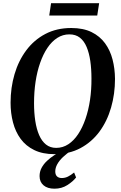

<svg xmlns="http://www.w3.org/2000/svg" viewBox="-20 -922 730 1162"><path d="M309.5 11Q238 11 187.2 -13.8Q136.5 -38.5 105 -81.5Q73.5 -124.5 58.8 -180.8Q44 -237 44 -300Q44 -391.5 68 -473Q92 -554.5 139 -617.5Q186 -680.5 254.5 -716.5Q323 -752.5 411.5 -752.5Q483.5 -752.5 534 -727.8Q584.5 -703 615.8 -660Q647 -617 661.2 -561.8Q675.5 -506.5 676 -444.5Q676 -353 652.2 -270.8Q628.5 -188.5 581.8 -125.2Q535 -62 466.8 -25.5Q398.5 11 309.5 11ZM320 -27Q360 -27 393.5 -49Q427 -71 453 -110.2Q479 -149.5 497.2 -202.2Q515.5 -255 524.8 -317.2Q534 -379.5 533.5 -447Q533.5 -504.5 526.5 -553Q519.5 -601.5 504.2 -637.8Q489 -674 463.5 -694Q438 -714 400 -714Q360 -714 326.5 -692.5Q293 -671 267 -632.2Q241 -593.5 222.8 -541.2Q204.5 -489 195.2 -427Q186 -365 186 -297.5Q186 -239.5 193.5 -190.2Q201 -141 217 -104.2Q233 -67.5 258.5 -47.2Q284 -27 320 -27ZM309.5 220Q267.5 220 243.5 199.5Q219.5 179 219.5 144Q219.5 117 231.5 94.2Q243.5 71.5 263.8 52.2Q284 33 309.2 16.8Q334.5 0.5 360 -13L390 -25.5L417 -15Q384.5 6.5 361.5 28.2Q338.5 50 326.5 72Q314.5 94 314.5 115.5Q314.5 135.5 325 145.5Q335.5 155.5 354 155.5Q373.5 155.5 391.2 146.8Q409 138 428.5 122L440.5 152Q421.5 176.5 387.5 198.2Q353.5 220 309.5 220ZM289 -902.5H580L568.5 -828H278Z"/></svg>

Font: Merriweather 96pt SemiBold
Style: Italic
Weight: 600
Italic angle: -7.8°
Version: Version 2.101